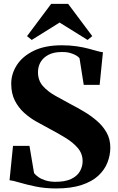

<svg xmlns="http://www.w3.org/2000/svg" viewBox="-20 -996 632 1026"><path d="M279.5 11Q220 11 169.8 0.5Q119.5 -10 83.5 -20.8Q47.5 -31.5 31 -33L49.5 -216.5H137.5L162 -71Q170 -60.5 185.2 -49.8Q200.5 -39 222.8 -32Q245 -25 273.5 -24.5Q327.5 -24 360 -39.5Q392.5 -55 407 -80.5Q421.5 -106 421.5 -134.5Q421.5 -174.5 396.2 -204.5Q371 -234.5 328.8 -260.2Q286.5 -286 237 -312Q206.5 -328 172.2 -347.5Q138 -367 108.2 -394Q78.5 -421 59.2 -458.8Q40 -496.5 40 -549Q40 -601.5 70 -648.2Q100 -695 160 -724.5Q220 -754 310.5 -754Q353 -754 388.8 -748.8Q424.5 -743.5 452.2 -736.2Q480 -729 499.8 -723.2Q519.5 -717.5 530 -717L512.5 -542.5H427.5L405 -684.5Q400.5 -691.5 387.8 -699.2Q375 -707 355.5 -712.8Q336 -718.5 309.5 -718Q267.5 -718 239.2 -703.2Q211 -688.5 197 -664.5Q183 -640.5 183 -610.5Q183 -566 209 -536.5Q235 -507 275.8 -484.2Q316.5 -461.5 361 -437.5Q393 -421 429.2 -399.5Q465.5 -378 497.5 -350.5Q529.5 -323 549.5 -287.8Q569.5 -252.5 569.5 -207.5Q569.5 -166.5 554.2 -127.5Q539 -88.5 505.5 -57.2Q472 -26 416.2 -7.5Q360.5 11 279.5 11ZM149.5 -782.5 124.5 -803 253.5 -975.5H344L473 -803L448 -782.5L298.5 -875.5Z"/></svg>

Font: Merriweather 120pt ExtraBold
Style: Regular
Weight: 800
Version: Version 2.100